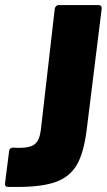

<svg xmlns="http://www.w3.org/2000/svg" viewBox="-136 -540 423 761"><path d="M-116 186 -100 60Q-99 45 -83 45Q-74 46 -59 46Q-15 46 3 30.5Q21 15 26 -26L81 -505Q84 -520 98 -520H254Q261 -520 264.5 -516Q268 -512 267 -505L208 -29Q197 63 169.5 111.5Q142 160 87 180.5Q32 201 -68 201H-103Q-118 201 -116 186Z"/></svg>

Font: Barlow Black
Style: Italic
Weight: 900
Italic angle: -7°
Designer: Jeremy Tribby
Foundry: Tribby Type
Version: Version 1.408